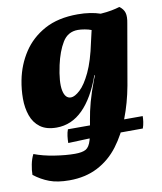

<svg xmlns="http://www.w3.org/2000/svg" viewBox="-81 -533 715 847"><g transform="rotate(-10 276.5 -109.5)"><path d="M162 248Q109 248 73 234.5Q37 221 5 196Q5 176 10 150.5Q15 125 25 106Q64 121 115 129Q166 137 206 137Q239 137 255 128Q271 119 279.5 89.5Q288 60 297 1Q303 -36 314 -76.5Q325 -117 345 -170L353 -189H350Q316 -93 265 -42Q214 9 147 9Q101 9 73.5 -11.5Q46 -32 34 -66.5Q22 -101 22 -142Q22 -183 30 -224Q43 -291 79 -346Q115 -401 175.5 -434Q236 -467 324 -467Q354 -467 379.5 -463Q405 -459 425 -452Q454 -454 474.5 -458Q495 -462 511 -467Q529 -454 534 -436.5Q539 -419 533 -389L486 -119Q472 -43 446.5 23Q421 89 382.5 140Q344 191 289 219.5Q234 248 162 248ZM207 -260Q191 -186 198.5 -148.5Q206 -111 232 -111Q249 -111 273 -133Q297 -155 320.5 -204.5Q344 -254 361 -336L373 -388Q361 -393 343.5 -396Q326 -399 313 -399Q268 -399 244 -359.5Q220 -320 207 -260ZM185 85Q185 70 187 54Q189 38 194 25H529Q529 36 527 50.5Q525 65 520 79Q440 79 382 79.5Q324 80 278 81.5Q232 83 185 85Z"/></g></svg>

Font: Vollkorn ExtraBold
Style: Italic
Weight: 800
Italic angle: -11°
Designer: Friedrich Althausen
Foundry: Friedrich Althausen
Version: Version 5.000; ttfautohint (v1.8.3)